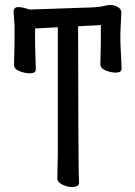

<svg xmlns="http://www.w3.org/2000/svg" viewBox="-20 -730 540 767"><path d="M266.1 17.1Q250 17.1 229.5 7.6Q209 -2 209 -18.1L210.9 -106.9V-621.1L120.1 -616.2V-559.1L123 -453.1Q123 -437 99.1 -437Q80.1 -437 58.1 -445.6Q36.1 -454.1 36.1 -471.2L38.1 -560.1V-629.9L34.2 -681.2Q34.2 -701.2 51.5 -701.7Q68.8 -702.1 98.1 -691.9L340.8 -700.2Q376 -701.2 395 -706.1Q409.2 -710 421.1 -710Q433.1 -710 442.9 -706.1Q464.8 -696.8 464.8 -679.2L460.9 -601.1V-562L465.8 -456.1Q465.8 -439.9 442.9 -439.9Q423.8 -439.9 402.3 -448.5Q380.9 -457 380.9 -474.1L382.8 -562V-629.9L292 -625Q293 -74.2 294.4 -45.7Q295.9 -17.1 295.9 0Q295.9 17.1 266.1 17.1Z"/></svg>

Font: LXGW WenKai Mono GB Screen
Style: Regular
Weight: 400
Monospace: yes
Designer: LXGW / Fontworks Inc.
Foundry: LXGW / Fontworks Inc.
Version: Version 1.510;January 18,2025